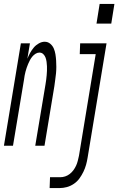

<svg xmlns="http://www.w3.org/2000/svg" viewBox="-60 -740 601 975"><path d="M505 -620H430L446 -720H521ZM-40 0 46 -520H92L79 -442Q85 -457 93 -471.5Q101 -486 111.5 -498.5Q122 -511 137 -519.5Q152 -528 167 -528Q183 -528 195 -518Q207 -508 213 -494Q219 -480 221.5 -464.5Q224 -449 225 -433Q226 -417 226 -400.5Q226 -384 224.5 -368Q223 -352 220.5 -335.5Q218 -319 216 -302L166 0H119L171 -311Q173 -323 174.5 -334.5Q176 -346 177 -357.5Q178 -369 178.5 -380.5Q179 -392 178.5 -403.5Q178 -415 176.5 -426Q175 -437 171.5 -447Q168 -457 160 -465Q152 -473 140 -473Q130 -473 120.5 -467Q111 -461 104 -452.5Q97 -444 92 -434.5Q87 -425 83 -415.5Q79 -406 75.5 -396Q72 -386 69.5 -376Q67 -366 65 -356Q63 -346 62 -336L6 0ZM192 215 194 160H245Q258 160 270.5 156Q283 152 294 143.5Q305 135 313 124Q321 113 326.5 101Q332 89 335 76.5Q338 64 341 51L426 -465H345L347 -520H481L385 60Q382 79 377 97Q372 115 363.5 132.5Q355 150 343.5 166Q332 182 315 193.5Q298 205 279.5 210Q261 215 243 215Z"/></svg>

Font: Iosevka SS04 Light
Style: Italic
Weight: 300
Italic angle: -9°
Monospace: yes
Designer: Belleve Invis
Foundry: Belleve Invis
Version: Version 19.0.0; ttfautohint (v1.8.4)